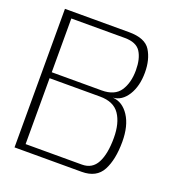

<svg xmlns="http://www.w3.org/2000/svg" viewBox="-124 -777 814 879"><g transform="rotate(20 283.0 -337.5)"><path d="M43.5 0H370.5Q442.5 0 470.5 -53Q498.5 -106 498.5 -192.5Q498.5 -270.5 467.5 -317.8Q436.5 -365 388.5 -368Q432 -371 459.8 -415.2Q487.5 -459.5 487.5 -526Q487.5 -589 461 -632Q434.5 -675 356 -675H43.5ZM86 -31.5V-352.5H331.5Q398.5 -352.5 427.2 -310.2Q456 -268 456 -196Q456 -118 433.2 -74.8Q410.5 -31.5 360.5 -31.5ZM86 -381.5V-643.5H346Q403 -643.5 424 -610.5Q445 -577.5 445 -521.5Q445 -460.5 418.8 -421Q392.5 -381.5 329 -381.5Z"/></g></svg>

Font: Anybody UltraCondensed Thin ExtraLight
Style: Regular
Weight: 250
Version: Version 1.111